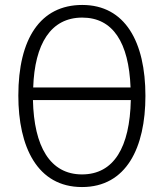

<svg xmlns="http://www.w3.org/2000/svg" viewBox="-20 -745 661 775"><path d="M567 -358C567 -576 485 -725 312 -725C143 -725 54 -589 54 -359C54 -153 130 10 311 10C490 10 567 -149 567 -358ZM312 -674C436 -674 500 -573 507 -392H114C120 -568 185 -674 312 -674ZM311 -41C182 -41 117 -154 113 -341H508C504 -151 440 -41 311 -41Z"/></svg>

Font: Noto Sans Display SemiCondensed Light
Style: Regular
Weight: 300
Width: 4
Designer: Monotype Design Team
Foundry: Monotype Imaging Inc.
Version: Version 1.900